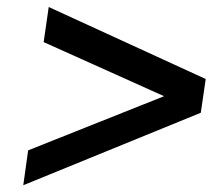

<svg xmlns="http://www.w3.org/2000/svg" viewBox="-20 -638 626 556"><path d="M561.5 -311.5 575.7 -409.2 121.1 -617.7 106.4 -516.1 455.1 -359.4 61.5 -202.6 47.4 -101.6Z"/></svg>

Font: Winston SemiBold
Style: Italic
Weight: 600
Italic angle: -8.13011°
Designer: Vernon Adams, Kim Jin-seong, David Berlow, Cristiano Sobral
Foundry: The Winston Project Authors
Version: Version 3.004